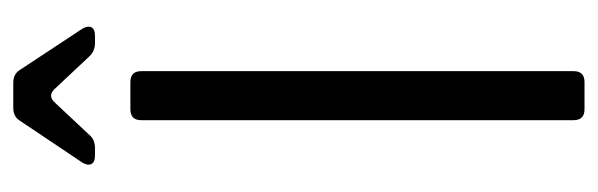

<svg xmlns="http://www.w3.org/2000/svg" viewBox="-318 -560 879 282"><g transform="rotate(-90 121.0 -419.5)"><path d="M101 0Q85 0 85 -16V-651Q85 -667 101 -667H141Q157 -667 157 -651V-16Q157 0 141 0ZM33 -719Q23 -719 20.5 -724.5Q18 -730 23 -738L84 -829Q90 -839 103 -839H140Q153 -839 159 -829L219 -738Q224 -730 221.5 -724.5Q219 -719 209 -719H198Q186 -719 178 -728L132 -777Q121 -790 110 -777L64 -728Q57 -719 44 -719Z"/></g></svg>

Font: Pitagon Sans
Style: Regular
Weight: 400
Designer: Travis Tran
Foundry: Pitagon
Version: Version 1.001; ttfautohint (v1.8.4.7-5d5b);gftools[0.9.26]